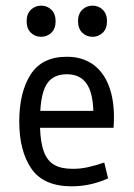

<svg xmlns="http://www.w3.org/2000/svg" viewBox="-20 -653 478 686"><path d="M236.3 12.7Q135.7 12.7 92.3 -50.3Q48.8 -113.3 48.8 -218.8Q48.8 -323.2 89.4 -386.7Q129.9 -450.2 218.8 -450.2Q277.3 -450.2 316.9 -419.4Q356.4 -388.7 374 -331.5Q391.6 -274.4 385.7 -196.3H123Q125 -141.6 137.2 -109.9Q149.4 -78.1 173.8 -64Q198.2 -49.8 240.2 -49.8Q267.6 -49.8 294.4 -55.7Q321.3 -61.5 352.5 -72.3L366.2 -15.6Q302.7 12.7 236.3 12.7ZM313.5 -256.8Q311.5 -324.2 288.1 -356Q264.6 -387.7 218.8 -387.7Q172.9 -387.7 150.4 -357.4Q127.9 -327.1 124 -256.8ZM127 -521.5Q105.5 -521.5 90.3 -536.1Q75.2 -550.8 75.2 -577.1Q75.2 -603.5 90.3 -618.2Q105.5 -632.8 127 -632.8Q148.4 -632.8 163.6 -618.2Q178.7 -603.5 178.7 -577.1Q178.7 -550.8 163.6 -536.1Q148.4 -521.5 127 -521.5ZM310.5 -521.5Q289.1 -521.5 273.9 -536.1Q258.8 -550.8 258.8 -577.1Q258.8 -603.5 273.9 -618.2Q289.1 -632.8 310.5 -632.8Q332 -632.8 347.2 -618.2Q362.3 -603.5 362.3 -577.1Q362.3 -550.8 347.2 -536.1Q332 -521.5 310.5 -521.5Z"/></svg>

Font: Sudo Variable
Style: Regular
Weight: 400
Monospace: yes
Designer: Jens Kutilek
Foundry: Jens Kutilek
Version: Version 0.040